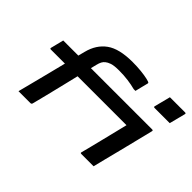

<svg xmlns="http://www.w3.org/2000/svg" viewBox="-128 -1118 1457 1457"><g transform="rotate(45 600.0 -390.0)"><path d="M1004 -780H1167Q1178 -780 1175 -769L1142 -640H979Q968 -640 971 -651ZM301 -11Q298 0 287 0H159Q166 -25 172 -50.5Q178 -76 185 -101Q207 -185 224.5 -255.5Q242 -326 260 -397H109Q98 -397 101 -408Q108 -436 114 -460Q120 -484 127 -512H289Q296 -540 303 -566Q328 -665 400 -717Q472 -769 615 -769Q665 -769 707.5 -764.5Q750 -760 778 -753.5Q806 -747 810 -742Q812 -740 811 -734Q804 -706 797.5 -680.5Q791 -655 785 -629H766Q729 -639 684 -645Q639 -651 589 -651Q534 -651 508.5 -642Q483 -633 470 -622Q457 -612 449 -597Q441 -582 435 -557Q430 -538 424 -512H1082Q1093 -512 1090 -501Q1075 -440 1057.5 -369.5Q1040 -299 1022.5 -229Q1005 -159 989 -97Q982 -70 976.5 -47Q971 -24 965 0H833Q821 0 825 -11Q833 -41 845.5 -91Q858 -141 872 -197.5Q886 -254 899 -307Q912 -360 921 -397H396Q380 -330 362.5 -258Q345 -186 329 -121.5Q313 -57 301 -11Z"/></g></svg>

Font: Recursive Mn Lnr St
Style: Bold Italic
Weight: 700
Italic angle: -15°
Monospace: yes
Version: Version 1.079;hotconv 1.0.112;makeotfexe 2.5.65598; ttfautoh